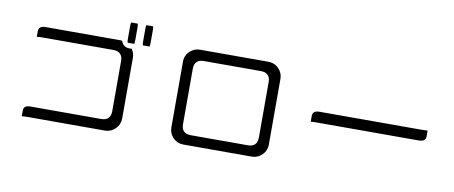

<svg xmlns="http://www.w3.org/2000/svg" viewBox="-67 -1055 3134 1324"><g transform="rotate(10 1500.0 -393.0)"><path d="M759.8 -777.3Q756.8 -770.5 756.8 -749V-664.1Q756.8 -642.6 759.8 -635.7H805.7L807.1 -640.6Q808.6 -648.9 808.6 -664.1V-749Q808.6 -770.5 805.7 -777.3ZM866.2 -777.3Q863.3 -770.5 863.3 -749V-664.1Q863.3 -642.6 866.2 -635.7H913.1L914.6 -640.6Q916 -648.9 916 -664.1V-749Q916 -770.5 913.1 -777.3ZM175.8 -11.7H710Q752.9 -11.7 783.2 -42Q813.5 -72.3 813.5 -116.2V-540Q813.5 -571.3 794.4 -600.1L782.7 -598.6H782.2Q743.2 -598.6 726.6 -627.4Q722.7 -634.3 720.2 -642.1L709.5 -643.6H183.6Q156.2 -643.6 144.5 -631.8Q135.7 -623 135.7 -606.4V-566.9Q152.3 -569.3 183.6 -569.3H670.9Q703.6 -569.3 720.5 -552.5Q737.3 -535.6 737.3 -502.9V-152.3Q737.3 -119.6 720.5 -102.8Q703.6 -85.9 670.9 -85.9H175.8Q148.9 -85.9 137.7 -74.7Q128.9 -65.9 128.9 -48.8V-9.3Q145 -11.7 175.8 -11.7Z M1764.6 -537.1V-148.4Q1764.6 -107.9 1738.3 -92.3Q1723.1 -83 1699.2 -83H1298.8Q1266.6 -83 1250 -99.6Q1233.4 -116.2 1233.4 -148.4V-537.1Q1233.4 -569.3 1250 -585.9Q1266.6 -602.5 1298.8 -602.5H1699.2Q1731.4 -602.5 1748 -585.9Q1764.6 -569.3 1764.6 -537.1ZM1840.8 -112.3V-573.2Q1840.8 -611.8 1814.5 -641.1Q1802.2 -654.8 1790 -661.6Q1766.6 -674.8 1738.3 -674.8H1259.8Q1220.7 -674.8 1191.9 -648.4Q1158.2 -618.2 1158.2 -573.2V-112.3Q1158.2 -70.3 1189 -39.6Q1217.8 -10.7 1259.8 -10.7H1738.3Q1780.8 -10.7 1812 -42Q1840.8 -70.8 1840.8 -112.3Z M2097.7 -318.4Q2114.3 -320.3 2146.5 -320.3H2852.5Q2892.1 -320.3 2899.9 -342.8Q2902.3 -349.1 2902.3 -357.4V-397.9Q2885.7 -396.5 2852.5 -396.5H2146.5Q2118.7 -396.5 2106.9 -384.8Q2097.7 -375.5 2097.7 -358.4Z"/></g></svg>

Font: YuPearl-Light
Style: Light
Weight: 300
Designer: Max Yao
Foundry: Max-Everyday
Version: Version 1.011; ttfautohint (v1.8.3)